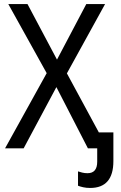

<svg xmlns="http://www.w3.org/2000/svg" viewBox="-20 -734 599 950"><path d="M426 196Q407 196 391.5 192.5Q376 189 366 185V114Q375 117 387 120Q399 123 413 123Q461 123 461 66V0H415L259 -303L97 0H5L211 -372L21 -714H116L262 -439L407 -714H500L311 -371L469 -79H541V63Q541 196 426 196Z"/></svg>

Font: Noto Sans SemiCondensed
Style: Regular
Weight: 400
Width: 4
Designer: Monotype Design Team
Foundry: Monotype Imaging Inc.
Version: Version 2.013; ttfautohint (v1.8.4.7-5d5b)